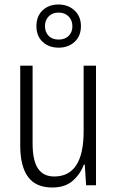

<svg xmlns="http://www.w3.org/2000/svg" viewBox="-20 -824 521 854"><path d="M407 -532V0H363L357 -92H353Q337 -49 303 -19.5Q269 10 213 10Q139 10 104.5 -37.5Q70 -85 70 -176V-532H125V-186Q125 -110 149 -74.5Q173 -39 221 -39Q352 -39 352 -240V-532ZM241 -612Q198 -612 170 -637.5Q142 -663 142 -708Q142 -752 169.5 -778Q197 -804 240 -804Q283 -804 311.5 -777.5Q340 -751 340 -708Q340 -664 312 -638Q284 -612 241 -612ZM241 -648Q269 -648 285.5 -664.5Q302 -681 302 -707Q302 -734 285 -751Q268 -768 241 -768Q213 -768 196.5 -751Q180 -734 180 -708Q180 -682 196 -665Q212 -648 241 -648Z"/></svg>

Font: Noto Sans Khmer Condensed Light
Style: Regular
Weight: 300
Width: 3
Designer: Danh Hong and the Monotype Design Team
Foundry: Monotype Imaging Inc.
Version: Version 2.004; ttfautohint (v1.8.4.7-5d5b)